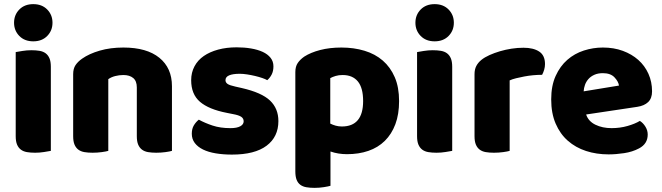

<svg xmlns="http://www.w3.org/2000/svg" viewBox="-20 -731 3205 929"><path d="M48 -621Q48 -659 73.5 -685Q99 -711 141 -711Q183 -711 208.5 -685Q234 -659 234 -621Q234 -583 208.5 -557Q183 -531 141 -531Q99 -531 73.5 -557Q48 -583 48 -621ZM226 -1Q215 1 193.5 4.5Q172 8 150 8Q128 8 110.5 5Q93 2 81 -7Q69 -16 62.5 -31.5Q56 -47 56 -72V-479Q67 -481 88.5 -484.5Q110 -488 132 -488Q154 -488 171.5 -485Q189 -482 201 -473Q213 -464 219.5 -448.5Q226 -433 226 -408Z M642 -308Q642 -339 624.5 -353.5Q607 -368 577 -368Q557 -368 537.5 -363Q518 -358 504 -348V-1Q494 2 472.5 5Q451 8 428 8Q406 8 388.5 5Q371 2 359 -7Q347 -16 340.5 -31.5Q334 -47 334 -72V-372Q334 -399 345.5 -416Q357 -433 377 -447Q411 -471 462.5 -486Q514 -501 577 -501Q690 -501 751 -451.5Q812 -402 812 -314V-1Q802 2 780.5 5Q759 8 736 8Q714 8 696.5 5Q679 2 667 -7Q655 -16 648.5 -31.5Q642 -47 642 -72Z M1327 -145Q1327 -69 1270 -26Q1213 17 1102 17Q1060 17 1024 11Q988 5 962.5 -7.5Q937 -20 922.5 -39Q908 -58 908 -84Q908 -108 918 -124.5Q928 -141 942 -152Q971 -136 1008.5 -123.5Q1046 -111 1095 -111Q1126 -111 1142.5 -120Q1159 -129 1159 -144Q1159 -158 1147 -166Q1135 -174 1107 -179L1077 -185Q990 -202 947.5 -238.5Q905 -275 905 -343Q905 -380 921 -410Q937 -440 966 -460Q995 -480 1035.5 -491Q1076 -502 1125 -502Q1162 -502 1194.5 -496.5Q1227 -491 1251 -480Q1275 -469 1289 -451.5Q1303 -434 1303 -410Q1303 -387 1294.5 -370.5Q1286 -354 1273 -343Q1265 -348 1249 -353.5Q1233 -359 1214 -363.5Q1195 -368 1175.5 -371Q1156 -374 1140 -374Q1107 -374 1089 -366.5Q1071 -359 1071 -343Q1071 -332 1081 -325Q1091 -318 1119 -312L1150 -305Q1246 -283 1286.5 -244.5Q1327 -206 1327 -145Z M1632 -501Q1692 -501 1743.5 -485.5Q1795 -470 1832 -438Q1869 -406 1890 -357.5Q1911 -309 1911 -242Q1911 -178 1893 -130Q1875 -82 1842 -49.5Q1809 -17 1762.5 -1Q1716 15 1659 15Q1616 15 1579 2V168Q1569 171 1547 174.5Q1525 178 1502 178Q1480 178 1462.5 175Q1445 172 1433 163Q1421 154 1415 138.5Q1409 123 1409 98V-382Q1409 -409 1420.5 -426Q1432 -443 1452 -457Q1483 -477 1529 -489Q1575 -501 1632 -501ZM1634 -119Q1737 -119 1737 -242Q1737 -306 1711.5 -337Q1686 -368 1638 -368Q1619 -368 1604 -363.5Q1589 -359 1578 -353V-133Q1590 -127 1604 -123Q1618 -119 1634 -119Z M1990 -621Q1990 -659 2015.5 -685Q2041 -711 2083 -711Q2125 -711 2150.5 -685Q2176 -659 2176 -621Q2176 -583 2150.5 -557Q2125 -531 2083 -531Q2041 -531 2015.5 -557Q1990 -583 1990 -621ZM2168 -1Q2157 1 2135.5 4.5Q2114 8 2092 8Q2070 8 2052.5 5Q2035 2 2023 -7Q2011 -16 2004.5 -31.5Q1998 -47 1998 -72V-479Q2009 -481 2030.5 -484.5Q2052 -488 2074 -488Q2096 -488 2113.5 -485Q2131 -482 2143 -473Q2155 -464 2161.5 -448.5Q2168 -433 2168 -408Z M2446 -1Q2436 2 2414.5 5Q2393 8 2370 8Q2348 8 2330.5 5Q2313 2 2301 -7Q2289 -16 2282.5 -31.5Q2276 -47 2276 -72V-372Q2276 -395 2284.5 -411.5Q2293 -428 2309 -441Q2325 -454 2348.5 -464.5Q2372 -475 2399 -483Q2426 -491 2455 -495.5Q2484 -500 2513 -500Q2561 -500 2589 -481.5Q2617 -463 2617 -421Q2617 -407 2613 -393.5Q2609 -380 2603 -369Q2582 -369 2560 -367Q2538 -365 2517 -361Q2496 -357 2477.5 -352.5Q2459 -348 2446 -342Z M2925 16Q2866 16 2815.5 -0.5Q2765 -17 2727.5 -50Q2690 -83 2668.5 -133Q2647 -183 2647 -250Q2647 -316 2668.5 -363.5Q2690 -411 2725 -441.5Q2760 -472 2805 -486.5Q2850 -501 2897 -501Q2950 -501 2993.5 -485Q3037 -469 3068.5 -441Q3100 -413 3117.5 -374Q3135 -335 3135 -289Q3135 -255 3116 -237Q3097 -219 3063 -214L2816 -177Q2827 -144 2861 -127.5Q2895 -111 2939 -111Q2980 -111 3016.5 -121.5Q3053 -132 3076 -146Q3092 -136 3103 -118Q3114 -100 3114 -80Q3114 -35 3072 -13Q3040 4 3000 10Q2960 16 2925 16ZM2897 -377Q2873 -377 2855.5 -369Q2838 -361 2827 -348.5Q2816 -336 2810.5 -320.5Q2805 -305 2804 -289L2975 -317Q2972 -337 2953 -357Q2934 -377 2897 -377Z"/></svg>

Font: Baloo Da
Style: Regular
Weight: 400
Designer: Noopur Datye and Ek Type
Foundry: Ek Type
Version: Version 1.443;PS 1.000;hotconv 16.6.51;makeotf.lib2.5.65220;